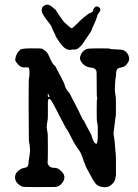

<svg xmlns="http://www.w3.org/2000/svg" viewBox="-20 -774 587 818"><path d="M64 -560Q68 -568 110.5 -568Q153 -568 157.5 -567Q162 -566 162 -565Q162 -564 169 -560Q181 -553 187 -539Q205 -497 213 -495Q214 -495 214 -494.5Q214 -494 216 -491Q218 -488 224.5 -475Q231 -462 243 -439.5Q255 -417 255.5 -412.5Q256 -408 259.5 -400.5Q263 -393 265.5 -390Q268 -387 269.5 -384.5Q271 -382 272 -382Q275 -380 281 -367.5Q287 -355 289.5 -351Q292 -347 300 -331Q308 -315 316 -299.5Q324 -284 325 -280.5Q326 -277 330 -269.5Q334 -262 335.5 -262Q337 -262 340.5 -254Q344 -246 345 -244Q346 -242 355 -225.5Q364 -209 367 -203.5Q370 -198 370.5 -195Q371 -192 373 -186.5Q375 -181 375.5 -179.5Q376 -178 378.5 -173Q381 -168 384 -165Q390 -160 392 -162Q394 -164 395.5 -175Q397 -186 396.5 -195Q396 -204 396.5 -220Q397 -236 396 -240.5Q395 -245 394.5 -250.5Q394 -256 393 -257Q392 -258 392 -302Q392 -346 392.5 -346.5Q393 -347 394 -352.5Q395 -358 393.5 -359.5Q392 -361 392 -411.5Q392 -462 391.5 -468Q391 -474 385.5 -479.5Q380 -485 367 -486Q346 -488 332.5 -502.5Q319 -517 321 -530Q327 -556 349 -565Q356 -568 399.5 -568Q443 -568 443 -567.5Q443 -567 448.5 -566Q454 -565 456.5 -564.5Q459 -564 477 -563.5Q495 -563 503 -561Q519 -556 527 -539Q534 -522 526 -509Q516 -491 501.5 -488Q487 -485 482 -482Q475 -477 474.5 -461Q474 -445 473 -443.5Q472 -442 471 -430Q468 -395 470.5 -378Q473 -361 473.5 -357.5Q474 -354 474 -318.5Q474 -283 473.5 -281Q473 -279 472.5 -277.5Q472 -276 472 -273.5Q472 -271 470 -257.5Q468 -244 467 -233.5Q466 -223 464.5 -214Q463 -205 464.5 -198Q466 -191 466.5 -186.5Q467 -182 468.5 -170Q470 -158 471 -141Q472 -124 473 -120.5Q474 -117 474 -72V-27Q472 -20 470.5 -10.5Q469 -1 459.5 8.5Q450 18 445 20Q432 25 418 23Q397 20 388 9Q379 -2 375.5 -9Q372 -16 370 -19.5Q368 -23 362 -34Q356 -45 350 -56Q344 -67 343.5 -70.5Q343 -74 340 -80Q337 -86 337 -86.5Q337 -87 335.5 -91.5Q334 -96 333.5 -97.5Q333 -99 331.5 -103Q330 -107 329.5 -108Q329 -109 328.5 -110Q328 -111 326 -117.5Q324 -124 314.5 -137Q305 -150 303 -154Q301 -158 298.5 -161Q296 -164 283 -190Q267 -222 265.5 -222Q264 -222 253 -243Q242 -264 240 -268Q238 -272 236 -275.5Q234 -279 231.5 -284Q229 -289 212.5 -321Q196 -353 190 -353Q184 -353 184 -336.5Q184 -320 184 -293Q184 -266 183 -263Q182 -260 182 -258.5Q182 -257 180 -244.5Q178 -232 180 -222.5Q182 -213 182.5 -209Q183 -205 183.5 -201.5Q184 -198 184 -144Q184 -90 183 -85Q182 -80 183 -79Q184 -78 185 -74Q186 -70 190 -66Q197 -59 211 -59Q225 -59 235 -50Q270 -23 242 9Q230 22 215.5 22.5Q201 23 143 23Q85 23 80 22Q69 21 56.5 9Q44 -3 44 -18Q44 -33 55.5 -44Q67 -55 78 -57.5Q89 -60 92 -61Q101 -65 101.5 -79Q102 -93 103 -93Q109 -126 108 -138Q107 -150 106 -157Q104 -171 103 -176L102 -323V-338Q102 -441 103.5 -441.5Q105 -442 105.5 -456Q106 -470 105 -477Q104 -484 102.5 -485.5Q101 -487 94 -487H87Q87 -486 77.5 -487Q68 -488 57.5 -499Q47 -510 45.5 -516.5Q44 -523 45 -523Q46 -523 46.5 -528.5Q47 -534 47.5 -534.5Q48 -535 49 -537.5Q50 -540 53 -546Q56 -552 60 -555.5Q64 -559 64 -560ZM187 -371Q188 -372 186 -373.5Q184 -375 183.5 -374.5Q183 -374 183.5 -368.5Q184 -363 185.5 -361.5Q187 -360 190 -361Q193 -362 187 -370ZM384 -743 386 -744Q386 -745 387 -745Q388 -745 388 -745L389 -746Q391 -746 393.5 -746.5Q396 -747 402 -743Q415 -733 397 -714Q390 -690 380.5 -670Q371 -650 370.5 -646.5Q370 -643 364 -634.5Q358 -626 344 -605Q316 -559 294 -563Q290 -564 283 -562Q256 -556 226 -606Q223 -610 219.5 -615.5Q216 -621 216.5 -622Q217 -623 214.5 -627.5Q212 -632 212 -632Q212 -632 208.5 -639Q205 -646 201.5 -655.5Q198 -665 190 -675Q182 -685 179.5 -688.5Q177 -692 172 -699Q153 -724 159 -738Q160 -741 160.5 -743Q161 -745 167 -749Q182 -761 201 -745.5Q220 -730 219.5 -728.5Q219 -727 228 -715Q237 -703 243.5 -692.5Q250 -682 255 -678Q260 -674 271 -664Q282 -654 285 -654Q290 -654 307.5 -672Q325 -690 327 -691Q329 -692 334 -697Q339 -702 340 -702L349 -709Q350 -709 354 -712.5Q358 -716 359 -716.5Q360 -717 361.5 -718Q363 -719 365.5 -719Q368 -719 370 -721.5Q372 -724 373 -723.5Q374 -723 376 -727Q375 -727 376 -728.5Q377 -730 377 -731.5Q377 -733 377.5 -733.5Q378 -734 378 -735Q378 -736 380 -738Q382 -740 382 -741Q382 -742 383 -742Q385 -742 384 -743Z"/></svg>

Font: TT2020 Style E
Style: Regular
Weight: 400
Version: Version 00.2